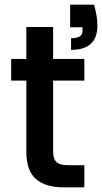

<svg xmlns="http://www.w3.org/2000/svg" viewBox="-20 -804 438 824"><path d="M384 -784Q392 -752 395 -733.5Q398 -715 398 -694Q398 -590 285 -590V-640Q310 -640 322 -647.5Q334 -655 334 -672V-687H281V-784ZM208 -551H342V-458H208V-153Q208 -122 222.5 -108.5Q237 -95 272 -95H342V0H252Q175 0 134 -36Q93 -72 93 -153V-458H28V-551H93V-688H208Z"/></svg>

Font: A Bank Premium Med
Style: Regular
Weight: 500
Designer: Ninad Kale (Devanagari), Jonny Pinhorn (Latin), Htun Naung (Myanmar)
Foundry: Indian Type Foundry
Version: 4.004